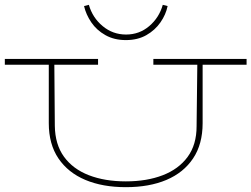

<svg xmlns="http://www.w3.org/2000/svg" viewBox="-20 -764 1041 795"><path d="M0 -496V-520H386V-496H205L207 -243Q208 -166 245 -115Q282 -64 348 -38.5Q414 -13 501 -13Q588 -13 654 -38.5Q720 -64 757 -114.5Q794 -165 794 -241L797 -496H615V-520H1001V-496H819V-254Q819 -167 779.5 -108Q740 -49 669 -19Q598 11 501 11Q405 11 333.5 -19Q262 -49 222 -108Q182 -167 182 -254V-496ZM501 -598Q453 -598 416.5 -618.5Q380 -639 358 -671.5Q336 -704 328 -739L348 -744Q363 -691 405 -656Q447 -621 502 -621Q557 -621 598 -656Q639 -691 654 -744L674 -739Q667 -704 644.5 -671.5Q622 -639 586 -618.5Q550 -598 501 -598Z"/></svg>

Font: Padyakke Expanded One
Style: Regular
Weight: 400
Designer: James Puckett
Foundry: Dunwich Type Founders
Version: Version 1.500; ttfautohint (v1.8.4.7-5d5b)